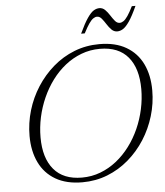

<svg xmlns="http://www.w3.org/2000/svg" viewBox="-59 -932 855 994"><g transform="rotate(-5 368.5 -435.0)"><path d="M133 -240.5Q133 -133 182.8 -73.8Q232.5 -14.5 329 -14.5Q380 -14.5 425.2 -31.8Q470.5 -49 509 -79.5Q547.5 -110 578.2 -151Q609 -192 630.5 -240.2Q652 -288.5 663.2 -340.5Q674.5 -392.5 674.5 -444.5Q674.5 -552 625 -611.2Q575.5 -670.5 478.5 -670.5Q427.5 -670.5 382 -653.2Q336.5 -636 298 -605.5Q259.5 -575 229 -534Q198.5 -493 177 -444.8Q155.5 -396.5 144.2 -344.5Q133 -292.5 133 -240.5ZM730.5 -432.5Q730.5 -365 711 -300.2Q691.5 -235.5 655.8 -179.5Q620 -123.5 570.2 -80.8Q520.5 -38 459.5 -14Q398.5 10 329 10Q246.5 10 190.2 -22.8Q134 -55.5 105.5 -114.8Q77 -174 77 -252.5Q77 -320 96.2 -384.8Q115.5 -449.5 151.5 -505.5Q187.5 -561.5 237 -604.2Q286.5 -647 347.5 -671Q408.5 -695 478 -695Q561 -695 617.2 -662.2Q673.5 -629.5 702 -570.5Q730.5 -511.5 730.5 -432.5ZM682 -876Q658.5 -824 640 -797.2Q621.5 -770.5 606.5 -761.5Q591.5 -752.5 577 -752.5Q560 -752.5 547.2 -765.2Q534.5 -778 524 -794.8Q513.5 -811.5 502.8 -824.5Q492 -837.5 478.5 -837.5Q469 -837.5 458.8 -830.5Q448.5 -823.5 436.5 -806.2Q424.5 -789 408 -757H389Q413.5 -809.5 431.8 -836Q450 -862.5 464.8 -871.5Q479.5 -880.5 494.5 -880.5Q511.5 -880.5 524.2 -867.8Q537 -855 547.5 -838.2Q558 -821.5 568.8 -808.5Q579.5 -795.5 593 -795.5Q603 -795.5 613.2 -802.5Q623.5 -809.5 635.5 -827Q647.5 -844.5 663 -876Z"/></g></svg>

Font: Newsreader 36pt Light
Style: Italic
Weight: 300
Italic angle: -17°
Designer: Hugues Gentile
Foundry: Production Type
Version: Version 1.003